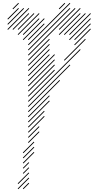

<svg xmlns="http://www.w3.org/2000/svg" viewBox="-20 -810 683 1334"><path d="M142.9 -567.1 254.3 -678.6 250 -682.9 138.6 -571.4ZM142.9 -531.4 290 -678.6 285.7 -682.9 138.6 -535.7ZM178.6 -531.4 290 -642.9 285.7 -647.1 174.3 -535.7ZM178.6 -495.7 468.6 -785.7 464.3 -790 174.3 -500ZM178.6 -460 468.6 -750 464.3 -754.3 174.3 -464.3ZM178.6 -424.3 504.3 -750 500 -754.3 174.3 -428.6ZM178.6 -388.6 325.7 -535.7 321.4 -540 174.3 -392.9ZM178.6 -352.9 325.7 -500 321.4 -504.3 174.3 -357.1ZM178.6 -317.1 325.7 -464.3 321.4 -468.6 174.3 -321.4ZM178.6 -281.4 325.7 -428.6 321.4 -432.9 174.3 -285.7ZM178.6 -245.7 361.4 -428.6 357.1 -432.9 174.3 -250ZM178.6 -210 361.4 -392.9 357.1 -397.1 174.3 -214.3ZM178.6 -174.3 361.4 -357.1 357.1 -361.4 174.3 -178.6ZM178.6 -138.6 361.4 -321.4 357.1 -325.7 174.3 -142.9ZM178.6 -102.9 540 -464.3 535.7 -468.6 174.3 -107.1ZM178.6 -67.1 468.6 -357.1 464.3 -361.4 174.3 -71.4ZM178.6 147.1 254.3 71.4 250 67.1 174.3 142.9ZM178.6 111.4 290 0 285.7 -4.3 174.3 107.1ZM178.6 75.7 290 -35.7 285.7 -40 174.3 71.4ZM178.6 40 325.7 -107.1 321.4 -111.4 174.3 35.7ZM178.6 4.3 325.7 -142.9 321.4 -147.1 174.3 0ZM178.6 -31.4 397.1 -250 392.9 -254.3 174.3 -35.7ZM107.1 -567.1 254.3 -714.3 250 -718.6 102.9 -571.4ZM178.6 182.9 254.3 107.1 250 102.9 174.3 178.6ZM142.9 254.3 218.6 178.6 214.3 174.3 138.6 250ZM500 -495.7 611.4 -607.1 607.1 -611.4 495.7 -500ZM428.6 -388.6 575.7 -535.7 571.4 -540 424.3 -392.9ZM500 -531.4 611.4 -642.9 607.1 -647.1 495.7 -535.7ZM464.3 -531.4 611.4 -678.6 607.1 -682.9 460 -535.7ZM464.3 -567.1 611.4 -714.3 607.1 -718.6 460 -571.4ZM428.6 -567.1 575.7 -714.3 571.4 -718.6 424.3 -571.4ZM392.9 -567.1 540 -714.3 535.7 -718.6 388.6 -571.4ZM392.9 -602.9 540 -750 535.7 -754.3 388.6 -607.1ZM392.9 -745.7 432.9 -785.7 428.6 -790 388.6 -750ZM107.1 -602.9 218.6 -714.3 214.3 -718.6 102.9 -607.1ZM71.4 -602.9 182.9 -714.3 178.6 -718.6 67.1 -607.1ZM35.7 -602.9 182.9 -750 178.6 -754.3 31.4 -607.1ZM35.7 -638.6 147.1 -750 142.9 -754.3 31.4 -642.9ZM35.7 -674.3 111.4 -750 107.1 -754.3 31.4 -678.6ZM71.4 -745.7 111.4 -785.7 107.1 -790 67.1 -750ZM107.1 504.3 182.9 428.6 178.6 424.3 102.9 500ZM107.1 468.6 182.9 392.9 178.6 388.6 102.9 464.3ZM142.9 397.1 182.9 357.1 178.6 352.9 138.6 392.9ZM142.9 361.4 182.9 321.4 178.6 317.1 138.6 357.1ZM142.9 325.7 218.6 250 214.3 245.7 138.6 321.4ZM142.9 290 218.6 214.3 214.3 210 138.6 285.7ZM142.9 504.3 182.9 464.3 178.6 460 138.6 500Z"/></svg>

Font: Gossip High Needlepoint
Style: Regular
Weight: 100
Width: 7
Designer: Deborah Khodanovich
Version: Version 1.001;Glyphs 3.3.1 (3343)